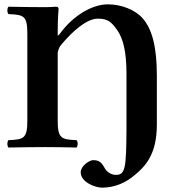

<svg xmlns="http://www.w3.org/2000/svg" viewBox="-20 -678 793 885"><path d="M703 -103V-329C703 -462 681 -543 639 -592C604 -633 539 -658 477 -658C400 -658 311 -600 255 -521C255 -521 249 -514 246 -514V-532C246 -597 250 -637 250 -637C250 -644 246 -647 237 -647C228 -646 201 -645 188 -645C138 -645 69 -646 19 -647C16 -644 14 -637 14 -630C14 -623 16 -616 19 -613C89 -610 106 -606 106 -523V-122C106 -39 89 -35 19 -32C16 -29 14 -22 14 -15C14 -8 16 -1 19 2C68 1 138 0 189 0C239 0 283 1 333 2C336 -1 338 -8 338 -15C338 -22 336 -29 333 -32C263 -35 246 -39 246 -122V-436C249 -453 257 -466 264 -474C317 -537 381 -592 431 -592C477 -592 494 -577 521 -538C547 -501 563 -440 563 -339V-81C562 99 557 128 514 128C496 128 478 118 468 105C455 88 450 60 410 60C392 60 352 87 352 116C352 163 421 187 450 187C509 187 560 164 601 129C645 92 703 39 703 -103Z"/></svg>

Font: Libertinus Serif
Style: Bold
Weight: 700
Designer: Philipp H. Poll, Khaled Hosny
Foundry: Caleb Maclennan
Version: Version 7.050;RELEASE